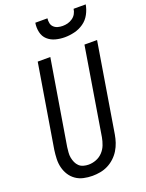

<svg xmlns="http://www.w3.org/2000/svg" viewBox="-175 -1039 860 1131"><g transform="rotate(-20 255.0 -473.5)"><path d="M203 8Q175 8 148 2Q121 -4 99.5 -19Q78 -34 64 -56Q50 -78 43.5 -104Q37 -130 38 -158Q39 -186 43 -214L129 -735H208L120 -203Q118 -186 116.5 -169.5Q115 -153 118 -137Q121 -121 127.5 -106.5Q134 -92 145 -81.5Q156 -71 172 -66.5Q188 -62 204 -62Q228 -62 251.5 -71Q275 -80 292.5 -98.5Q310 -117 319 -140.5Q328 -164 332 -187L422 -735H501L409 -176Q405 -152 397 -128Q389 -104 375.5 -82Q362 -60 342.5 -42Q323 -24 300 -12.5Q277 -1 252 3.5Q227 8 203 8ZM329 -815Q299 -815 271 -822.5Q243 -830 222.5 -848.5Q202 -867 195.5 -896Q189 -925 194 -955H270Q268 -939 271 -924.5Q274 -910 284.5 -900Q295 -890 309.5 -886Q324 -882 340 -882Q356 -882 371.5 -886Q387 -890 401.5 -900Q416 -910 424 -924.5Q432 -939 434 -955H510Q505 -925 489.5 -896Q474 -867 447.5 -848.5Q421 -830 390 -822.5Q359 -815 329 -815Z"/></g></svg>

Font: Iosevka Algr
Style: Italic
Weight: 400
Italic angle: -9°
Monospace: yes
Designer: Belleve Invis
Foundry: Belleve Invis
Version: Version 26.0.2; ttfautohint (v1.8.3)